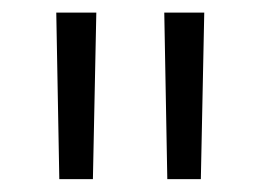

<svg xmlns="http://www.w3.org/2000/svg" viewBox="-20 -720 413 304"><path d="M73.9 -436.4 69.1 -700H132.5L127.1 -436.4ZM244.9 -436.4 240.1 -700H303.4L298 -436.4Z"/></svg>

Font: Montserrat Thin
Style: Regular
Weight: 100
Designer: Julieta Ulanovsky
Foundry: Julieta Ulanovsky
Version: Version 9.000